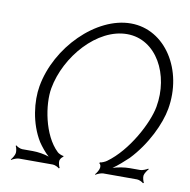

<svg xmlns="http://www.w3.org/2000/svg" viewBox="-68 -627 696 705"><g transform="rotate(10 279.5 -275.0)"><path d="M17 8 18 10C24 6 38 0 46 0H172C180 0 192 6 196 10L199 8C196 3 192 -10 193 -18C194 -24 200 -33 205 -34V-38C201 -37 185 -44 182 -48C126 -101 107 -213 118 -275C140 -397 247 -519 358 -519C468 -519 532 -397 510 -275C499 -213 440 -101 366 -48C361 -44 345 -37 341 -38L339 -34C344 -33 346 -24 345 -18C344 -10 336 3 331 8L332 10C338 6 352 0 360 0H486C494 0 506 6 510 10L513 8C510 3 506 -10 507 -18C508 -26 517 -39 522 -44L520 -46C514 -42 500 -36 492 -36H453C433 -36 409 -32 390 -26C408 -38 430 -58 446 -73C506 -136 544 -218 554 -275C580 -423 494 -560 365 -560C236 -560 100 -424 74 -275C64 -218 73 -136 112 -73C122 -58 138 -38 152 -26C135 -32 111 -36 91 -36H52C44 -36 32 -42 28 -46L26 -44C29 -39 32 -26 31 -18C30 -10 22 3 17 8Z"/></g></svg>

Font: Armata Saber
Style: RgIta
Weight: 400
Designer: Jasper
Foundry: Cannot Into Space Fonts
Version: Version 0.970